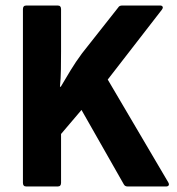

<svg xmlns="http://www.w3.org/2000/svg" viewBox="-20 -675 640 695"><path d="M75 0Q63 0 63 -13V-642Q63 -655 75 -655H189Q201 -655 201 -642V-489Q201 -458 200.5 -424.5Q200 -391 197 -361H200Q217 -390 235.5 -420.5Q254 -451 277 -482L408 -648Q412 -655 422 -655H560Q566 -655 568.5 -651Q571 -647 566 -640L370 -387L589 -15Q593 -8 590.5 -4Q588 0 581 0H442Q432 0 428 -8L275 -277L201 -190V-13Q201 0 189 0Z"/></svg>

Font: Sofia Sans Semi Condensed ExtraBold
Style: Regular
Weight: 800
Designer: Botio Nikoltchev, Ani Petrova
Foundry: lettersoup
Version: Version 4.100